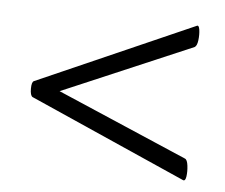

<svg xmlns="http://www.w3.org/2000/svg" viewBox="-35 -394 478 408"><g transform="rotate(5 203.5 -190.0)"><path d="M369 -354Q374 -357 375.5 -346.5Q377 -336 375.5 -324Q374 -312 369 -309L76 -184V-197L369 -71Q374 -69 375.5 -56.5Q377 -44 375.5 -33.5Q374 -23 369 -25L35 -173Q30 -176 30 -190.5Q30 -205 35 -207Z"/></g></svg>

Font: Cormorant Garamond Light SemiBold
Style: Italic
Weight: 600
Italic angle: -10°
Version: Version 4.001